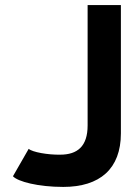

<svg xmlns="http://www.w3.org/2000/svg" viewBox="-20 -723 546 756"><path d="M325 -703V-229C325 -147 285 -114 217 -114C169 -113 107 -124 93 -137L31 -29C50 -8 130 13 229 13C373 13 456 -58 456 -198V-703Z"/></svg>

Font: Bluebird
Style: Regular
Weight: 400
Designer: Jasper
Foundry: Cannot Into Space Fonts
Version: Version 0.98